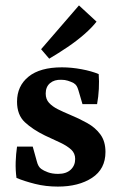

<svg xmlns="http://www.w3.org/2000/svg" viewBox="-20 -680 441 710"><path d="M41 -22Q37 -51 38 -81Q39 -111 43 -138H101L116 -84Q121 -63 133 -55Q141 -49 157 -43Q173 -37 195 -37Q225 -37 241.5 -52.5Q258 -68 258 -92Q258 -113 243.5 -126.5Q229 -140 204 -152Q179 -164 146 -179Q101 -201 72 -228Q43 -255 43 -304Q43 -362 85.5 -396.5Q128 -431 209 -431Q244 -431 281.5 -424Q319 -417 345 -406Q347 -380 345.5 -351Q344 -322 339 -295H285L270 -346Q267 -356 263.5 -362Q260 -368 252 -373Q242 -378 231 -381.5Q220 -385 207 -385Q181 -386 165 -372.5Q149 -359 149 -334Q149 -313 161.5 -299.5Q174 -286 194 -276Q214 -266 238 -256Q272 -242 302.5 -225Q333 -208 351.5 -182.5Q370 -157 370 -118Q370 -55 320.5 -22.5Q271 10 194 10Q149 10 109.5 0Q70 -10 41 -22ZM132 -498 272 -660 337 -600Q320 -578 292 -553.5Q264 -529 230 -506Q196 -483 162 -463Z"/></svg>

Font: Yrsa SemiBold
Style: Regular
Weight: 600
Version: Version 2.004